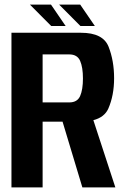

<svg xmlns="http://www.w3.org/2000/svg" viewBox="-20 -818 554 838"><path d="M30 0V-675H333.5Q430 -675 454 -613.8Q478 -552.5 478 -476.5Q478 -402 453 -344.5Q436 -306 387.5 -293.5L483.5 0H339.5L253 -287H166V0ZM166 -371H282.5Q317.5 -371 329.8 -399Q342 -427 342 -475.5Q342 -524 329.8 -552.2Q317.5 -580.5 282.5 -580.5H166ZM331 -704.5 238 -798H330L394 -704.5ZM203.5 -704.5 110.5 -798H202.5L266.5 -704.5Z"/></svg>

Font: Anybody SemiBold
Style: Regular
Weight: 600
Designer: Tyler Finck
Foundry: Etcetera Type Company
Version: Version 1.010; ttfautohint (v1.8.3) -l 8 -r 50 -G 200 -x 14 